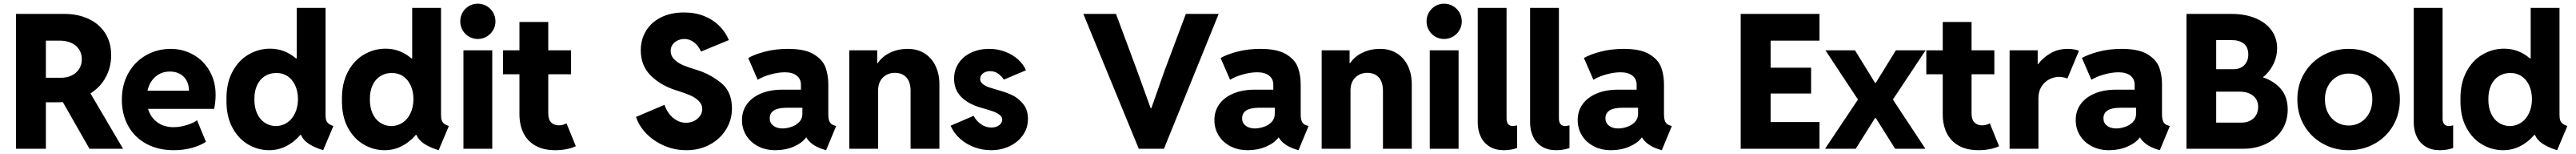

<svg xmlns="http://www.w3.org/2000/svg" viewBox="-20 -794 13789 822"><path d="M65.4 -719.7H325.2Q396.5 -719.7 453.1 -693.8Q509.8 -668 542.5 -617.9Q575.2 -567.9 575.2 -498Q574.7 -434.6 546.1 -381.8Q517.6 -329.1 464.4 -295.4L638.7 0H459L316.4 -249Q295.9 -248 285.2 -248H225.6V0H65.4ZM305.7 -378.9Q338.9 -378.9 364.3 -391.4Q389.6 -403.8 403.8 -426.3Q418 -448.7 418 -477.5Q418 -507.8 403.3 -530.3Q388.7 -552.7 361.8 -564.9Q335 -577.1 299.8 -577.1H225.6V-378.9Z M632.3 -261.7Q632.3 -342.3 667.2 -403.8Q702.1 -465.3 761.7 -499Q821.3 -532.7 892.1 -533.2Q959.5 -533.2 1014.9 -502Q1070.3 -470.7 1102.3 -414.6Q1134.3 -358.4 1134.3 -287.1Q1133.8 -247.6 1126.5 -212.9H772.5Q786.1 -167.5 822 -141.4Q857.9 -115.2 907.7 -115.2Q942.9 -115.2 979.2 -126.2Q1015.6 -137.2 1034.7 -152.3L1082.5 -37.1Q1051.8 -16.6 1006.3 -4.4Q960.9 7.8 910.6 7.8Q826.7 7.8 763.4 -26.4Q700.2 -60.5 666.3 -121.8Q632.3 -183.1 632.3 -261.7ZM991.7 -309.6Q991.7 -340.8 978.8 -364Q965.8 -387.2 942.9 -399.7Q919.9 -412.1 890.1 -412.1Q843.3 -412.1 811.5 -384Q779.8 -356 769.5 -309.6Z M1591.8 -73.2H1586.9Q1554.7 -35.2 1512 -13.7Q1469.2 7.8 1420.9 7.8Q1361.8 7.8 1308.8 -22.7Q1255.9 -53.2 1223.4 -114Q1190.9 -174.8 1192.4 -261.7Q1190.9 -347.7 1223.4 -409.4Q1255.9 -471.2 1310.1 -502.7Q1364.3 -534.2 1425.8 -534.2Q1465.3 -534.2 1500.5 -520.8Q1535.6 -507.3 1564 -482.4H1568.4V-752H1722.7V-181.6Q1722.7 -162.6 1726.6 -151.6Q1730.5 -140.6 1739.3 -133.8Q1748 -127 1764.6 -121.1L1710 7.8Q1660.2 -7.8 1630.9 -27.8Q1601.6 -47.9 1591.8 -73.2ZM1575.2 -264.6Q1574.7 -307.6 1559.6 -339.4Q1544.4 -371.1 1518.6 -387.9Q1492.7 -404.8 1460 -404.3Q1425.3 -404.8 1398.2 -387.9Q1371.1 -371.1 1356.2 -339.1Q1341.3 -307.1 1341.8 -264.6Q1341.3 -221.7 1355.7 -189.5Q1370.1 -157.2 1396.5 -139.4Q1422.9 -121.6 1457 -121.1Q1490.7 -121.6 1517.3 -139.4Q1543.9 -157.2 1559.3 -189.7Q1574.7 -222.2 1575.2 -264.6Z M2210 -73.2H2205.1Q2172.9 -35.2 2130.1 -13.7Q2087.4 7.8 2039.1 7.8Q1980 7.8 1927 -22.7Q1874 -53.2 1841.6 -114Q1809.1 -174.8 1810.5 -261.7Q1809.1 -347.7 1841.6 -409.4Q1874 -471.2 1928.2 -502.7Q1982.4 -534.2 2043.9 -534.2Q2083.5 -534.2 2118.7 -520.8Q2153.8 -507.3 2182.1 -482.4H2186.5V-752H2340.8V-181.6Q2340.8 -162.6 2344.7 -151.6Q2348.6 -140.6 2357.4 -133.8Q2366.2 -127 2382.8 -121.1L2328.1 7.8Q2278.3 -7.8 2249 -27.8Q2219.7 -47.9 2210 -73.2ZM2193.4 -264.6Q2192.9 -307.6 2177.7 -339.4Q2162.6 -371.1 2136.7 -387.9Q2110.8 -404.8 2078.1 -404.3Q2043.5 -404.8 2016.4 -387.9Q1989.3 -371.1 1974.4 -339.1Q1959.5 -307.1 1960 -264.6Q1959.5 -221.7 1973.9 -189.5Q1988.3 -157.2 2014.6 -139.4Q2041 -121.6 2075.2 -121.1Q2108.9 -121.6 2135.5 -139.4Q2162.1 -157.2 2177.5 -189.7Q2192.9 -222.2 2193.4 -264.6Z M2460.9 -525.4H2615.2V0H2460.9ZM2443.8 -679.7Q2443.8 -706.1 2456.3 -727.5Q2468.8 -749 2490.2 -761.7Q2511.7 -774.4 2537.6 -774.4Q2563.5 -774.4 2585.2 -761.7Q2606.9 -749 2619.6 -727.5Q2632.3 -706.1 2632.3 -679.7Q2632.3 -654.3 2619.6 -632.8Q2606.9 -611.3 2585.2 -598.6Q2563.5 -585.9 2537.6 -585.9Q2511.7 -585.9 2490.2 -598.6Q2468.8 -611.3 2456.3 -632.8Q2443.8 -654.3 2443.8 -679.7Z M2760.7 -184.6V-397.5H2672.9V-525.4H2760.7V-676.8H2915V-525.4H3037.1V-397.5H2915V-188.5Q2915 -156.2 2930.4 -140.6Q2945.8 -125 2971.7 -125Q2993.7 -125 3012.7 -135.7L3062.5 -13.7Q3041 -3.4 3012 2.2Q2982.9 7.8 2953.1 7.8Q2889.6 7.8 2846.7 -16.4Q2803.7 -40.5 2782.2 -83.7Q2760.7 -127 2760.7 -184.6Z M3384.8 -169.9 3537.1 -234.4Q3545.4 -209.5 3561.8 -187.5Q3578.1 -165.5 3601.6 -152.1Q3625 -138.7 3652.3 -138.7Q3675.3 -138.7 3695.3 -148.4Q3715.3 -158.2 3727.3 -175Q3739.3 -191.9 3739.3 -211.9Q3739.3 -237.3 3719.7 -255.9Q3700.2 -274.4 3674.8 -285.2Q3649.4 -295.9 3613.3 -307.6L3597.7 -312.5Q3514.2 -339.4 3462.2 -392.1Q3410.2 -444.8 3410.2 -525.4Q3410.2 -583.5 3438.5 -629.6Q3466.8 -675.8 3519.3 -701.7Q3571.8 -727.5 3641.6 -727.5Q3701.2 -727.5 3749 -708.5Q3796.9 -689.5 3830.3 -656.2Q3863.8 -623 3881.8 -580.1L3732.4 -518.6Q3727.5 -532.2 3715.3 -548.1Q3703.1 -564 3684.6 -575Q3666 -585.9 3643.6 -585.9Q3625 -585.9 3608.2 -578.4Q3591.3 -570.8 3580.8 -556.4Q3570.3 -542 3570.3 -522.5Q3570.3 -495.1 3590.6 -475.8Q3610.8 -456.5 3637.7 -445.6Q3664.6 -434.6 3700.2 -423.8Q3705.1 -421.9 3712.9 -419.9Q3781.7 -398.4 3840.1 -351.6Q3898.4 -304.7 3898.4 -214.8Q3898.4 -154.8 3866.9 -103.5Q3835.4 -52.2 3779.8 -22.2Q3724.1 7.8 3654.3 7.8Q3591.3 7.8 3534.9 -16.6Q3478.5 -41 3439.2 -81.8Q3399.9 -122.6 3384.8 -169.9Z M3952.1 -152.3Q3951.7 -199.7 3977.5 -236.6Q4003.4 -273.4 4052.5 -294.4Q4101.6 -315.4 4168.9 -315.4H4267.6V-341.8Q4267.6 -372.6 4244.9 -390.4Q4222.2 -408.2 4181.6 -408.2Q4146 -408.2 4104.7 -396.7Q4063.5 -385.3 4036.1 -368.2L3985.4 -484.4Q4019 -503.9 4075.9 -518.6Q4132.8 -533.2 4198.2 -533.2Q4289.6 -533.2 4337.2 -503.9Q4384.8 -474.6 4399.4 -433.6Q4414.1 -392.6 4414.1 -343.8V-185.5Q4414.1 -158.2 4420.9 -144.3Q4427.7 -130.4 4444.3 -125L4456.1 -121.1L4402.3 7.8L4383.8 2Q4351.1 -8.8 4329.1 -25.1Q4307.1 -41.5 4296.4 -60.5H4295.4Q4274.4 -31.2 4229.5 -11.7Q4184.6 7.8 4130.9 7.8Q4078.6 7.8 4037.8 -13.4Q3997.1 -34.7 3974.6 -71.3Q3952.1 -107.9 3952.1 -152.3ZM4168.9 -108.4Q4189.9 -108.4 4214.6 -116.2Q4239.3 -124 4257.1 -141.4Q4274.9 -158.7 4275.4 -185.5V-218.8H4187.5Q4100.6 -217.8 4100.6 -162.1Q4100.6 -137.7 4119.6 -123Q4138.7 -108.4 4168.9 -108.4Z M4526.4 -525.4H4675.8V-457H4678.7Q4703.6 -493.7 4746.1 -513.4Q4788.6 -533.2 4838.9 -533.2Q4890.6 -533.2 4929 -509.3Q4967.3 -485.4 4988 -442.4Q5008.8 -399.4 5008.8 -343.8V0H4854.5V-310.5Q4854 -356.9 4832 -380.9Q4810.1 -404.8 4770.5 -405.3Q4731 -404.8 4705.6 -379.4Q4680.2 -354 4680.7 -308.6V0H4526.4Z M5068.8 -123 5191.9 -175.8Q5206.1 -148.9 5231.4 -131.1Q5256.8 -113.3 5286.6 -113.3Q5304.2 -113.3 5317.6 -119.4Q5331.1 -125.5 5338.1 -135Q5345.2 -144.5 5345.2 -155.3Q5345.2 -170.4 5330.1 -181.6Q5314.9 -192.9 5295.4 -199.7Q5275.9 -206.5 5246.6 -214.8Q5234.9 -218.8 5230 -219.7Q5163.1 -238.8 5125.2 -277.1Q5087.4 -315.4 5087.4 -374Q5087.4 -420.4 5111.8 -456.8Q5136.2 -493.2 5179 -513.2Q5221.7 -533.2 5274.9 -533.2Q5320.3 -533.2 5360.6 -518.1Q5400.9 -502.9 5429.9 -476.8Q5459 -450.7 5472.2 -418.9L5354 -369.1Q5342.8 -386.2 5324.5 -400.1Q5306.2 -414.1 5279.8 -414.1Q5257.3 -414.1 5242.2 -402.3Q5227.1 -390.6 5227.1 -373Q5227.1 -356.4 5241 -345.5Q5254.9 -334.5 5274.4 -327.9Q5293.9 -321.3 5331.5 -310.5Q5366.7 -300.8 5398.4 -286.1Q5430.2 -271.5 5456.5 -240Q5482.9 -208.5 5482.9 -159.2Q5482.9 -110.8 5456.1 -72.8Q5429.2 -34.7 5384 -13.4Q5338.9 7.8 5285.6 7.8Q5239.3 7.8 5196 -8.1Q5152.8 -23.9 5119.4 -53.7Q5085.9 -83.5 5068.8 -123Z M5779.3 -719.7H5954.1L6066.4 -418.9L6139.6 -216.8H6143.6L6214.8 -418.9L6328.1 -719.7H6503.9L6210.9 0H6076.2Z M6481 -152.3Q6480.5 -199.7 6506.3 -236.6Q6532.2 -273.4 6581.3 -294.4Q6630.4 -315.4 6697.8 -315.4H6796.4V-341.8Q6796.4 -372.6 6773.7 -390.4Q6751 -408.2 6710.4 -408.2Q6674.8 -408.2 6633.5 -396.7Q6592.3 -385.3 6564.9 -368.2L6514.2 -484.4Q6547.9 -503.9 6604.7 -518.6Q6661.6 -533.2 6727.1 -533.2Q6818.4 -533.2 6866 -503.9Q6913.6 -474.6 6928.2 -433.6Q6942.9 -392.6 6942.9 -343.8V-185.5Q6942.9 -158.2 6949.7 -144.3Q6956.5 -130.4 6973.1 -125L6984.9 -121.1L6931.2 7.8L6912.6 2Q6879.9 -8.8 6857.9 -25.1Q6835.9 -41.5 6825.2 -60.5H6824.2Q6803.2 -31.2 6758.3 -11.7Q6713.4 7.8 6659.7 7.8Q6607.4 7.8 6566.7 -13.4Q6525.9 -34.7 6503.4 -71.3Q6481 -107.9 6481 -152.3ZM6697.8 -108.4Q6718.8 -108.4 6743.4 -116.2Q6768.1 -124 6785.9 -141.4Q6803.7 -158.7 6804.2 -185.5V-218.8H6716.3Q6629.4 -217.8 6629.4 -162.1Q6629.4 -137.7 6648.4 -123Q6667.5 -108.4 6697.8 -108.4Z M7055.2 -525.4H7204.6V-457H7207.5Q7232.4 -493.7 7274.9 -513.4Q7317.4 -533.2 7367.7 -533.2Q7419.4 -533.2 7457.8 -509.3Q7496.1 -485.4 7516.8 -442.4Q7537.6 -399.4 7537.6 -343.8V0H7383.3V-310.5Q7382.8 -356.9 7360.8 -380.9Q7338.9 -404.8 7299.3 -405.3Q7259.8 -404.8 7234.4 -379.4Q7209 -354 7209.5 -308.6V0H7055.2Z M7633.8 -525.4H7788.1V0H7633.8ZM7616.7 -679.7Q7616.7 -706.1 7629.2 -727.5Q7641.6 -749 7663.1 -761.7Q7684.6 -774.4 7710.4 -774.4Q7736.3 -774.4 7758.1 -761.7Q7779.8 -749 7792.5 -727.5Q7805.2 -706.1 7805.2 -679.7Q7805.2 -654.3 7792.5 -632.8Q7779.8 -611.3 7758.1 -598.6Q7736.3 -585.9 7710.4 -585.9Q7684.6 -585.9 7663.1 -598.6Q7641.6 -611.3 7629.2 -632.8Q7616.7 -654.3 7616.7 -679.7Z M7890.6 -139.6V-752H8044.9V-162.1Q8044.9 -121.6 8079.1 -121.1Q8085.4 -121.6 8091.6 -122.8Q8097.7 -124 8101.6 -125V-3.9Q8067.4 7.8 8030.3 7.8Q7985.4 7.8 7953.9 -11.7Q7922.4 -31.2 7906.5 -64.9Q7890.6 -98.6 7890.6 -139.6Z M8170.9 -139.6V-752H8325.2V-162.1Q8325.2 -121.6 8359.4 -121.1Q8365.7 -121.6 8371.8 -122.8Q8377.9 -124 8381.8 -125V-3.9Q8347.7 7.8 8310.5 7.8Q8265.6 7.8 8234.1 -11.7Q8202.6 -31.2 8186.8 -64.9Q8170.9 -98.6 8170.9 -139.6Z M8425.8 -152.3Q8425.3 -199.7 8451.2 -236.6Q8477.1 -273.4 8526.1 -294.4Q8575.2 -315.4 8642.6 -315.4H8741.2V-341.8Q8741.2 -372.6 8718.5 -390.4Q8695.8 -408.2 8655.3 -408.2Q8619.6 -408.2 8578.4 -396.7Q8537.1 -385.3 8509.8 -368.2L8459 -484.4Q8492.7 -503.9 8549.6 -518.6Q8606.4 -533.2 8671.9 -533.2Q8763.2 -533.2 8810.8 -503.9Q8858.4 -474.6 8873 -433.6Q8887.7 -392.6 8887.7 -343.8V-185.5Q8887.7 -158.2 8894.5 -144.3Q8901.4 -130.4 8918 -125L8929.7 -121.1L8876 7.8L8857.4 2Q8824.7 -8.8 8802.7 -25.1Q8780.8 -41.5 8770 -60.5H8769Q8748 -31.2 8703.1 -11.7Q8658.2 7.8 8604.5 7.8Q8552.2 7.8 8511.5 -13.4Q8470.7 -34.7 8448.2 -71.3Q8425.8 -107.9 8425.8 -152.3ZM8642.6 -108.4Q8663.6 -108.4 8688.2 -116.2Q8712.9 -124 8730.7 -141.4Q8748.5 -158.7 8749 -185.5V-218.8H8661.1Q8574.2 -217.8 8574.2 -162.1Q8574.2 -137.7 8593.3 -123Q8612.3 -108.4 8642.6 -108.4Z M9298.3 -719.7H9720.2V-577.1H9458.5V-432.6H9675.3V-294.9H9458.5V-142.6H9720.2V0H9298.3Z M10021.5 -164.1H10017.6L9914.1 0H9750L9924.8 -260.7V-264.6L9752 -525.4H9910.2L10017.6 -351.6H10021.5L10128.9 -525.4H10288.1L10114.3 -264.6V-260.7L10287.1 0H10125Z M10379.9 -184.6V-397.5H10292V-525.4H10379.9V-676.8H10534.2V-525.4H10656.2V-397.5H10534.2V-188.5Q10534.2 -156.2 10549.6 -140.6Q10564.9 -125 10590.8 -125Q10612.8 -125 10631.8 -135.7L10681.6 -13.7Q10660.2 -3.4 10631.1 2.2Q10602.1 7.8 10572.3 7.8Q10508.8 7.8 10465.8 -16.4Q10422.9 -40.5 10401.4 -83.7Q10379.9 -127 10379.9 -184.6Z M10737.8 -525.4H10888.2V-451.2H10890.1Q10916.5 -486.3 10956.8 -509.8Q10997.1 -533.2 11049.3 -533.2Q11068.4 -533.2 11085 -530Q11101.6 -526.9 11108.9 -522.5L11047.4 -375Q11041 -377.9 11028.3 -380.6Q11015.6 -383.3 11001.5 -383.8Q10975.6 -383.3 10950.4 -370.6Q10925.3 -357.9 10908.7 -332.3Q10892.1 -306.6 10892.1 -269.5V0H10737.8Z M11091.8 -152.3Q11091.3 -199.7 11117.2 -236.6Q11143.1 -273.4 11192.1 -294.4Q11241.2 -315.4 11308.6 -315.4H11407.2V-341.8Q11407.2 -372.6 11384.5 -390.4Q11361.8 -408.2 11321.3 -408.2Q11285.6 -408.2 11244.4 -396.7Q11203.1 -385.3 11175.8 -368.2L11125 -484.4Q11158.7 -503.9 11215.6 -518.6Q11272.5 -533.2 11337.9 -533.2Q11429.2 -533.2 11476.8 -503.9Q11524.4 -474.6 11539.1 -433.6Q11553.7 -392.6 11553.7 -343.8V-185.5Q11553.7 -158.2 11560.5 -144.3Q11567.4 -130.4 11584 -125L11595.7 -121.1L11542 7.8L11523.4 2Q11490.7 -8.8 11468.8 -25.1Q11446.8 -41.5 11436 -60.5H11435.1Q11414.1 -31.2 11369.1 -11.7Q11324.2 7.8 11270.5 7.8Q11218.3 7.8 11177.5 -13.4Q11136.7 -34.7 11114.3 -71.3Q11091.8 -107.9 11091.8 -152.3ZM11308.6 -108.4Q11329.6 -108.4 11354.2 -116.2Q11378.9 -124 11396.7 -141.4Q11414.6 -158.7 11415 -185.5V-218.8H11327.1Q11240.2 -217.8 11240.2 -162.1Q11240.2 -137.7 11259.3 -123Q11278.3 -108.4 11308.6 -108.4Z M11684.6 -719.7H11924.8Q12000.5 -719.7 12055.9 -696Q12111.3 -672.4 12140.6 -631.1Q12169.9 -589.8 12169.9 -537.1Q12169.9 -491.2 12149.2 -450Q12128.4 -408.7 12093.8 -381.3Q12154.3 -361.3 12190.4 -318.8Q12226.6 -276.4 12226.6 -209Q12226.6 -147.9 12196 -100.3Q12165.5 -52.7 12111.1 -26.4Q12056.6 0 11987.3 0H11684.6ZM11979.5 -139.6Q12019 -139.6 12043.7 -162.6Q12068.4 -185.5 12068.4 -224.6Q12068.4 -261.2 12041.7 -282.7Q12015.1 -304.2 11971.7 -304.7H11843.8V-139.6ZM11936.5 -424.8Q11973.1 -424.8 11994.4 -446.5Q12015.6 -468.3 12015.6 -502.9Q12015.6 -541.5 11991.9 -560.8Q11968.3 -580.1 11925.8 -580.1H11843.8V-424.8Z M12278.3 -263.7Q12278.3 -341.3 12315.2 -402.8Q12352.1 -464.4 12414.8 -498.8Q12477.5 -533.2 12552.7 -533.2Q12629.4 -533.2 12691.9 -498.8Q12754.4 -464.4 12790.8 -402.8Q12827.1 -341.3 12827.1 -263.7Q12827.1 -185.5 12790.8 -123.5Q12754.4 -61.5 12691.7 -26.9Q12628.9 7.8 12552.7 7.8Q12477.5 7.8 12414.8 -26.9Q12352.1 -61.5 12315.2 -123.5Q12278.3 -185.5 12278.3 -263.7ZM12679.7 -263.7Q12679.7 -303.2 12663.6 -334.5Q12647.5 -365.7 12618.9 -383.5Q12590.3 -401.4 12553.7 -401.4Q12517.6 -401.4 12488.3 -383.8Q12459 -366.2 12442.4 -335Q12425.8 -303.7 12425.8 -263.7Q12425.8 -222.7 12442.4 -190.9Q12459 -159.2 12488 -141.6Q12517.1 -124 12552.7 -124Q12588.9 -124 12617.7 -141.6Q12646.5 -159.2 12663.1 -190.9Q12679.7 -222.7 12679.7 -263.7Z M12901.4 -139.6V-752H13055.7V-162.1Q13055.7 -121.6 13089.8 -121.1Q13096.2 -121.6 13102.3 -122.8Q13108.4 -124 13112.3 -125V-3.9Q13078.1 7.8 13041 7.8Q12996.1 7.8 12964.6 -11.7Q12933.1 -31.2 12917.2 -64.9Q12901.4 -98.6 12901.4 -139.6Z M13550.8 -73.2H13545.9Q13513.7 -35.2 13470.9 -13.7Q13428.2 7.8 13379.9 7.8Q13320.8 7.8 13267.8 -22.7Q13214.8 -53.2 13182.4 -114Q13149.9 -174.8 13151.4 -261.7Q13149.9 -347.7 13182.4 -409.4Q13214.8 -471.2 13269 -502.7Q13323.2 -534.2 13384.8 -534.2Q13424.3 -534.2 13459.5 -520.8Q13494.6 -507.3 13522.9 -482.4H13527.3V-752H13681.6V-181.6Q13681.6 -162.6 13685.5 -151.6Q13689.5 -140.6 13698.2 -133.8Q13707 -127 13723.6 -121.1L13668.9 7.8Q13619.1 -7.8 13589.8 -27.8Q13560.5 -47.9 13550.8 -73.2ZM13534.2 -264.6Q13533.7 -307.6 13518.6 -339.4Q13503.4 -371.1 13477.5 -387.9Q13451.7 -404.8 13418.9 -404.3Q13384.3 -404.8 13357.2 -387.9Q13330.1 -371.1 13315.2 -339.1Q13300.3 -307.1 13300.8 -264.6Q13300.3 -221.7 13314.7 -189.5Q13329.1 -157.2 13355.5 -139.4Q13381.8 -121.6 13416 -121.1Q13449.7 -121.6 13476.3 -139.4Q13502.9 -157.2 13518.3 -189.7Q13533.7 -222.2 13534.2 -264.6Z"/></svg>

Font: Reddit Sans Vanilla ExtraBold
Style: Regular
Weight: 800
Designer: Stephen Hutchings
Foundry: Reddit
Version: Version 1.013